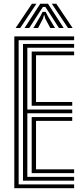

<svg xmlns="http://www.w3.org/2000/svg" viewBox="-20 -992 439 1012"><path d="M55.4 0V-800H370.7V-780.1H78.3V-19.9H370.7V0ZM147 -79.5V-375H360.7V-355.1H169.9V-99.4H370.7V-79.5ZM101.2 -39.7V-760.3H370.7V-740.4H124.1V-414.7H360.7V-394.9H124.1V-59.6H370.7V-39.7ZM147 -434.6V-720.5H370.7V-700.6H169.9V-454.5H360.7V-434.6ZM62.3 -844.4 148.5 -972.4H172.1L86.5 -844.4ZM109.4 -844.4 192.3 -972.4H232.8L315.7 -844.4H290.8L238.6 -925.9L218.9 -955.4H206.3L186.5 -925.6L134.3 -844.4ZM155.8 -844.4 193.2 -907.2 204.5 -929.5H220.7L232.2 -907.2L270 -844.4H245.1L218.1 -894.7L214.3 -911.3H210.9L207.1 -894.7L180.7 -844.4ZM338.6 -844.4 253 -972.4H276.6L362.8 -844.4Z"/></svg>

Font: Big Shoulders Inline Text Thin
Style: Regular
Weight: 100
Designer: Patric King
Foundry: XO Type Co
Version: Version 2.002